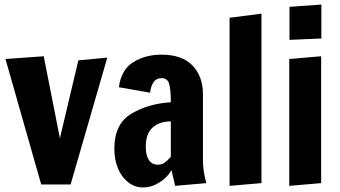

<svg xmlns="http://www.w3.org/2000/svg" viewBox="-20 -810 1492 843"><path d="M161 0 4 -551 172 -563 243 -203 324 -545 451 -557 290 0Z M482 -157Q482 -266 556.5 -310.5Q631 -355 730 -361Q730 -415 723 -441Q716 -467 689 -467Q666 -467 654 -449Q642 -431 639 -403L502 -427Q512 -504 565 -537Q618 -570 689 -570Q780 -570 825.5 -522Q871 -474 871 -397V-106Q871 -59 886 -6L749 6L733 -63Q715 -31 680 -9Q645 13 608 13Q572 13 543 -9.5Q514 -32 498 -70.5Q482 -109 482 -157ZM730 -121V-277Q680 -277 650 -250Q620 -223 620 -166Q620 -128 633.5 -107.5Q647 -87 673 -87Q690 -87 701.5 -95Q713 -103 730 -121Z M988 6V-732L1128 -750V-6Z M1251 -635V-780L1391 -790V-641ZM1250 6V-551L1390 -563V-6Z"/></svg>

Font: Francois One
Style: Regular
Weight: 400
Designer: Vernon Adams
Foundry: Vernon Adams
Version: Version 2.000